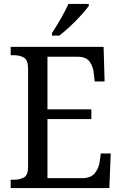

<svg xmlns="http://www.w3.org/2000/svg" viewBox="-20 -951 618 971"><path d="M34 0V-42H49Q80 -42 101 -53.5Q122 -65 122 -108V-601Q122 -648 100.5 -660Q79 -672 49 -672H34V-714H504L509 -539H459L454 -582Q451 -615 433 -639.5Q415 -664 373 -664H220V-398H442V-349H220V-50H395Q439 -50 459 -74.5Q479 -99 484 -132L490 -175H540L533 0ZM243 -784Q264 -816 287.5 -856.5Q311 -897 326 -931H429V-921Q417 -904 391.5 -875.5Q366 -847 335.5 -818.5Q305 -790 280 -771H243Z"/></svg>

Font: Noto Serif Myanmar SemiCondensed
Style: Regular
Weight: 400
Width: 4
Designer: Ben Mitchell and the Monotype Design Team
Foundry: Monotype Imaging Inc.
Version: Version 2.106; ttfautohint (v1.8.4.7-5d5b)